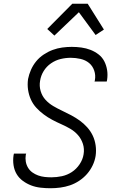

<svg xmlns="http://www.w3.org/2000/svg" viewBox="-20 -992 640 1020"><path d="M248 8Q222 8 195.5 5Q169 2 145.5 -7Q122 -16 101.5 -31Q81 -46 68.5 -67Q56 -88 52 -114Q48 -140 52 -167L54 -176H119Q119 -174 118 -172.5Q117 -171 117 -170Q114 -151 117 -133.5Q120 -116 129 -101Q138 -86 152 -76Q166 -66 182.5 -60Q199 -54 217 -52Q235 -50 253 -50Q281 -50 309 -56Q337 -62 361.5 -78Q386 -94 403 -119.5Q420 -145 424 -172Q429 -201 420.5 -227.5Q412 -254 394.5 -274Q377 -294 354 -307.5Q331 -321 306 -332Q281 -343 257.5 -355.5Q234 -368 212.5 -384Q191 -400 173 -419.5Q155 -439 144 -463.5Q133 -488 129 -515.5Q125 -543 129 -572Q134 -597 144.5 -621Q155 -645 172 -666Q189 -687 212.5 -702.5Q236 -718 260.5 -727Q285 -736 310.5 -739.5Q336 -743 361 -743Q387 -743 412.5 -739.5Q438 -736 461 -727Q484 -718 503.5 -703Q523 -688 534 -666.5Q545 -645 549 -620Q553 -595 549 -568L547 -559H482Q483 -561 483.5 -562.5Q484 -564 484 -566Q489 -592 480.5 -617Q472 -642 453 -657.5Q434 -673 408 -679Q382 -685 356 -685Q329 -685 302 -678.5Q275 -672 251 -655.5Q227 -639 212 -614.5Q197 -590 193 -563Q188 -535 196 -508Q204 -481 222 -461.5Q240 -442 263 -428.5Q286 -415 310.5 -403.5Q335 -392 358.5 -379.5Q382 -367 403.5 -351.5Q425 -336 443 -316Q461 -296 472.5 -272Q484 -248 488 -220Q492 -192 488 -164Q484 -138 472 -113Q460 -88 442 -67.5Q424 -47 400.5 -31.5Q377 -16 352 -7.5Q327 1 300.5 4.5Q274 8 248 8ZM269 -803 231 -838 364 -972H446L532 -835L488 -806L399 -927Z"/></svg>

Font: Iosevka Light Extended Oblique
Style: Regular
Weight: 300
Width: 7
Italic angle: -9°
Monospace: yes
Designer: Belleve Invis
Foundry: Belleve Invis
Version: Version 32.5.0; ttfautohint (v1.8.4)